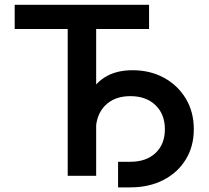

<svg xmlns="http://www.w3.org/2000/svg" viewBox="-20 -748 890 817"><path d="M42.5 -624.5V-727.5H614.3V-624.5H389.2V0H268.1V-624.5ZM482.4 49.3V-59.6H534.7Q602.1 -59.6 641.8 -96.9Q681.6 -134.3 681.6 -198.2Q681.6 -262.2 641.6 -300.5Q601.6 -338.9 534.7 -338.9Q466.8 -338.9 427.2 -298.8Q387.7 -258.8 387.7 -189.9H329.1Q329.1 -272.5 353.3 -330.6Q377.4 -388.7 425.5 -418.9Q473.6 -449.2 543.9 -449.2Q618.7 -449.2 677.5 -417.2Q736.3 -385.3 770.5 -328.6Q804.7 -272 804.7 -198.2Q804.7 -124.5 770 -68.6Q735.4 -12.7 674.6 18.3Q613.8 49.3 534.7 49.3Z"/></svg>

Font: Inter Cardless
Style: Medium
Weight: 500
Designer: Rasmus Andersson
Foundry: rsms
Version: Version 4.001;git-9221beed3